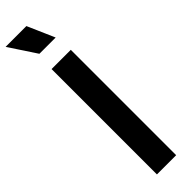

<svg xmlns="http://www.w3.org/2000/svg" viewBox="-346 -973 960 960"><g transform="rotate(-45 133.5 -493.0)"><path d="M72 0H208V-745H72ZM83 -842H198L135 -986H-12Z"/></g></svg>

Font: Plus Jakarta Sans
Style: Bold
Weight: 700
Designer: Gumpita Rahayu
Foundry: Tokotype
Version: Version 2.004; ttfautohint (v1.8.3)